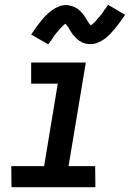

<svg xmlns="http://www.w3.org/2000/svg" viewBox="-20 -781 542 801"><path d="M378 0H28L27 -88H164L221 -432H110V-520H338L266 -88H377ZM181 -596 110 -637Q122 -655 132.5 -669.5Q143 -684 153 -696Q163 -708 173 -718Q183 -728 196.5 -738Q210 -748 225.5 -754Q241 -760 256 -760Q261 -760 265.5 -759Q270 -758 274.5 -757Q279 -756 283 -754.5Q287 -753 292 -751Q297 -749 300.5 -746.5Q304 -744 307.5 -741.5Q311 -739 314 -735.5Q317 -732 320.5 -728.5Q324 -725 327 -721.5Q330 -718 332 -714.5Q334 -711 336.5 -707.5Q339 -704 341 -700.5Q343 -697 346 -692Q349 -687 352 -683Q355 -679 358 -676Q361 -673 361 -671Q360 -671 358.5 -671.5Q357 -672 356 -672H355L358 -675Q362 -677 365 -679.5Q368 -682 370.5 -684.5Q373 -687 375 -689Q377 -691 379 -693Q381 -695 382.5 -697Q384 -699 386 -701.5Q388 -704 390.5 -706.5Q393 -709 395 -711.5Q397 -714 399.5 -717Q402 -720 404.5 -723Q407 -726 409 -729.5Q411 -733 413.5 -736.5Q416 -740 419 -744Q422 -748 425 -752Q428 -756 431 -761L502 -719Q490 -702 479.5 -687.5Q469 -673 459 -661Q449 -649 439 -638.5Q429 -628 416 -618.5Q403 -609 387.5 -603Q372 -597 357 -597Q352 -597 347 -597.5Q342 -598 337.5 -599Q333 -600 329 -601.5Q325 -603 320 -605.5Q315 -608 311.5 -610.5Q308 -613 304.5 -615.5Q301 -618 298 -621.5Q295 -625 291.5 -628.5Q288 -632 285 -635.5Q282 -639 280 -642.5Q278 -646 275.5 -649.5Q273 -653 271 -656.5Q269 -660 266 -665Q263 -670 260 -673.5Q257 -677 254 -680.5Q251 -684 251 -685V-686Q252 -686 253.5 -685.5Q255 -685 256 -685H257L254 -683Q250 -680 247 -677.5Q244 -675 241 -672Q238 -669 236.5 -667.5Q235 -666 233 -664Q231 -662 229.5 -660Q228 -658 226 -655.5Q224 -653 221.5 -650.5Q219 -648 217 -645.5Q215 -643 212.5 -640Q210 -637 207.5 -633.5Q205 -630 203 -627Q201 -624 198.5 -620Q196 -616 193.5 -612.5Q191 -609 187.5 -604.5Q184 -600 181 -596Z"/></svg>

Font: Iosevka Semibold Oblique
Style: Regular
Weight: 600
Italic angle: -9°
Monospace: yes
Designer: Belleve Invis
Foundry: Belleve Invis
Version: Version 32.5.0; ttfautohint (v1.8.4)